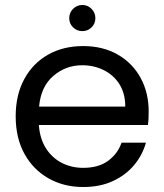

<svg xmlns="http://www.w3.org/2000/svg" viewBox="-20 -742 660 771"><path d="M566 -169Q552 -119 518.5 -79Q485 -39 433.5 -15Q382 9 314 9Q236 9 174.5 -26Q113 -61 78 -124.5Q43 -188 43 -275Q43 -361 77.5 -424.5Q112 -488 173 -522.5Q234 -557 314 -557Q393 -557 452.5 -523Q512 -489 544.5 -429.5Q577 -370 577 -295Q577 -280 576.5 -267Q576 -254 574 -240H136Q140 -185 164.5 -146.5Q189 -108 228 -88Q267 -68 314 -68Q376 -68 414.5 -96.5Q453 -125 468 -169ZM310 -480Q244 -480 194 -437Q144 -394 137 -314H483Q483 -367 459.5 -404Q436 -441 396.5 -460.5Q357 -480 310 -480ZM311 -617Q289 -617 273.5 -632Q258 -647 258 -669Q258 -691 273.5 -706.5Q289 -722 311 -722Q332 -722 347.5 -706.5Q363 -691 363 -669Q363 -647 347.5 -632Q332 -617 311 -617Z"/></svg>

Font: Poppins
Style: Regular
Weight: 400
Designer: Ninad Kale (Devanagari), Jonny Pinhorn (Latin)
Version: Version 5.002